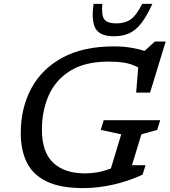

<svg xmlns="http://www.w3.org/2000/svg" viewBox="-20 -955 870 985"><path d="M416.5 -65.5Q448 -65.5 480.8 -71.2Q513.5 -77 549 -91L602 -266L497 -288.5L512 -338.5H802L786.5 -288.5L705.5 -266L657 -107.5H726.5L711.5 -59Q643 -27 563.8 -8.5Q484.5 10 407.5 10Q289 10 218.5 -24.5Q148 -59 117.2 -122.2Q86.5 -185.5 86.5 -271.5Q86.5 -400 140.2 -500.8Q194 -601.5 300.2 -659.2Q406.5 -717 564 -717Q609.5 -717 649 -710.8Q688.5 -704.5 721.5 -693.5L774.5 -742H830L750 -480H678.5L689 -609Q655 -627.5 618 -633.2Q581 -639 537 -639Q416.5 -639 341 -592.2Q265.5 -545.5 230.2 -466.2Q195 -387 195 -289Q195 -174.5 253 -120Q311 -65.5 416.5 -65.5ZM576.5 -835Q622 -835 651.2 -856Q680.5 -877 709.5 -935H761.5Q732.5 -871 704 -834.8Q675.5 -798.5 642 -783.8Q608.5 -769 564.5 -769Q494 -769 470.8 -807.5Q447.5 -846 460 -935H505Q499.5 -876.5 515.2 -855.8Q531 -835 576.5 -835Z"/></svg>

Font: Newsreader 6pt
Style: Italic
Weight: 400
Italic angle: -17°
Designer: Hugues Gentile
Foundry: Production Type
Version: Version 1.003; ttfautohint (v1.8.3)